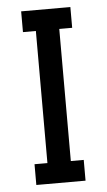

<svg xmlns="http://www.w3.org/2000/svg" viewBox="-50 -704 411 738"><g transform="rotate(-5 155.0 -335.0)"><path d="M250 0H60.1V-80.1H109.9V-589.8H60.1V-669.9H250V-589.8H200.2V-80.1H250Z"/></g></svg>

Font: Unica One
Style: Bold
Weight: 400
Designer: Eduardo Rodriguez Tunni
Foundry: Eduardo Rodriguez Tunni
Version: Version 1.001